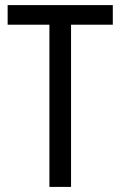

<svg xmlns="http://www.w3.org/2000/svg" viewBox="-20 -734 474 754"><path d="M259 0V-637H423V-714H10V-637H174V0Z"/></svg>

Font: Noto Sans Lao Condensed
Style: Regular
Weight: 400
Width: 3
Designer: Monotype Design Team
Foundry: Monotype Imaging Inc.
Version: Version 2.004